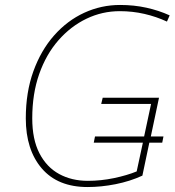

<svg xmlns="http://www.w3.org/2000/svg" viewBox="-20 -744 707 774"><path d="M333 10Q213 10 148.5 -65Q84 -140 84 -267Q84 -372 114.5 -456.5Q145 -541 198 -601Q251 -661 319.5 -692.5Q388 -724 464 -724Q520 -724 570 -713Q620 -702 664 -682L653 -657Q610 -677 562 -688Q514 -699 463 -699Q392 -699 328.5 -668.5Q265 -638 215.5 -581.5Q166 -525 138 -445.5Q110 -366 110 -267Q110 -182 139 -126Q168 -70 218.5 -42.5Q269 -15 334 -15Q387 -15 439.5 -26Q492 -37 531 -53L556 -169H358L363 -194H561L589 -325H388L394 -350H621L588 -194H639L634 -169H582L554 -36Q504 -13 446 -1.5Q388 10 333 10Z"/></svg>

Font: Noto Sans Thin
Style: Italic
Weight: 100
Italic angle: -12°
Designer: Monotype Design Team
Foundry: Monotype Imaging Inc.
Version: Version 2.013; ttfautohint (v1.8.4.7-5d5b)